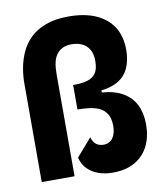

<svg xmlns="http://www.w3.org/2000/svg" viewBox="-78 -735 693 812"><g transform="rotate(-10 268.0 -328.5)"><path d="M341 13Q308 13 280 3Q252 -7 233 -26.5Q214 -46 207 -75L273 -151Q277 -136 284.5 -127Q292 -118 302 -114Q312 -110 323 -110Q336 -110 346 -115Q356 -120 363 -129.5Q370 -139 373.5 -152Q377 -165 377 -181Q377 -214 365 -233Q353 -252 333.5 -261Q314 -270 289.5 -273Q265 -276 240 -276V-381Q275 -381 299.5 -387.5Q324 -394 337 -412Q350 -430 350 -465Q350 -496 338.5 -515Q327 -534 307.5 -543Q288 -552 264 -552Q239 -552 223 -543.5Q207 -535 198 -522Q189 -509 185 -494Q181 -479 180 -463.5Q179 -448 179 -436V0H38V-425Q38 -456 44 -489.5Q50 -523 64.5 -555.5Q79 -588 105 -613.5Q131 -639 172 -654.5Q213 -670 271 -670Q339 -670 387 -649Q435 -628 461 -588Q487 -548 487 -488Q487 -446 473 -413.5Q459 -381 429.5 -362Q400 -343 354 -338V-329Q409 -325 445 -303.5Q481 -282 498 -246.5Q515 -211 515 -163Q515 -112 495.5 -72Q476 -32 437 -9.5Q398 13 341 13Z"/></g></svg>

Font: Bricolage Grotesque 72pt SemiCondensed
Style: Bold
Weight: 700
Width: 4
Designer: Mathieu Triay
Foundry: Atelier Triay
Version: Version 1.001;gftools[0.9.33.dev8+g029e19f]